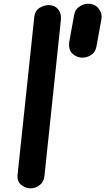

<svg xmlns="http://www.w3.org/2000/svg" viewBox="-20 -1032 577 1052"><path d="M148.5 0Q121 0 96.8 -18.5Q72.5 -37 76.5 -76.5L168 -940.5Q171.5 -973 196.2 -988.5Q221 -1004 247 -1004Q279.5 -1004 298.5 -981Q317.5 -958 313.5 -921L223.5 -67.5Q220 -34.5 196.8 -17.2Q173.5 0 148.5 0ZM424 -716.5Q392.5 -720.5 373.8 -741.2Q355 -762 359 -800L386 -948.5Q390.5 -979 414 -995.2Q437.5 -1011.5 462.5 -1011.5Q500.5 -1011.5 521 -984.2Q541.5 -957 535.5 -926L508.5 -777.5Q502.5 -744.5 477 -729.2Q451.5 -714 424 -716.5Z"/></svg>

Font: Edu NSW ACT Cursive
Style: Regular
Weight: 400
Designer: Tina and Corey Anderson, Eben Sorkin, Mirko Velimirovic
Foundry: Sorkin Type Co.
Version: Version 2.000